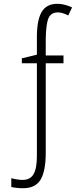

<svg xmlns="http://www.w3.org/2000/svg" viewBox="-20 -744 440 1004"><path d="M172.9 -549.8Q172.9 -639.2 198 -681.6Q223.1 -724.1 279.8 -724.1Q316.4 -724.1 356.9 -705.1L336.9 -663.1Q306.2 -679.2 282.2 -679.2Q246.6 -678.7 233.6 -648.9Q220.7 -619.1 219.2 -542V-454.1H312V-413.1H219.2V54.2Q219.2 150.9 192.1 195.6Q165 240.2 101.1 240.2Q67.4 240.2 39.1 233.9V188Q74.2 196.8 98.1 196.8Q138.2 196.8 155.5 166.5Q172.9 136.2 172.9 71.8V-413.1H94.2V-439L172.9 -458Z"/></svg>

Font: Open Sans Hebrew Condensed Light
Style: Regular
Weight: 300
Width: 3
Foundry: Ascender Corporation, Yanek Iontef
Version: Version 2.001;PS 002.001;hotconv 1.0.70;makeotf.lib2.5.58329